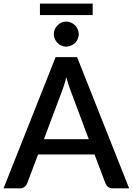

<svg xmlns="http://www.w3.org/2000/svg" viewBox="-21 -1034 729 1054"><path d="M220.2 -270H466.3L367.7 -533.2Q352.5 -572.8 342.8 -610.4Q337.9 -587.4 331.1 -567.4Q328.6 -559.1 323.7 -545.9L318.8 -532.7ZM402.3 -720.2 688 0H597.7Q581.5 0 572.3 -7.8Q564 -14.2 558.1 -26.9L498 -186H188L127.9 -26.9Q124 -17.1 113.8 -8.3Q104 0 88.9 0H-1.5L284.2 -720.2ZM198.2 -951.2V-1014.2H487.8V-951.2ZM405.8 -820.3Q400.4 -807.6 391.1 -798.3Q381.8 -789.1 368.7 -783.7Q354.5 -777.8 341.3 -777.8Q329.1 -777.8 315.9 -783.7Q303.2 -789.1 294.9 -798.3Q284.7 -808.6 279.8 -820.3Q274.4 -832.5 274.4 -846.2Q274.4 -859.9 279.8 -873Q284.7 -884.8 294.9 -895Q304.2 -904.8 315.9 -910.2Q328.1 -915.5 341.3 -915.5Q355.5 -915.5 368.7 -910.2Q380.9 -904.8 391.1 -895Q400.4 -885.7 405.8 -873Q411.6 -858.9 411.6 -846.2Q411.6 -833.5 405.8 -820.3Z"/></svg>

Font: Lato-SemiBold
Style: Regular
Weight: 500
Designer: Lukasz Dziedzic with Adam Twardoch and Botio Nikoltchev
Foundry: tyPoland Lukasz Dziedzic
Version: ""